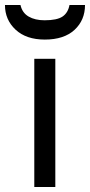

<svg xmlns="http://www.w3.org/2000/svg" viewBox="-54 -747 360 767"><path d="M285.6 -727.1Q285.6 -666.5 243.7 -627.7Q201.7 -588.9 125 -588.9Q50.8 -588.9 8.3 -628.4Q-34.2 -668 -34.2 -727.1H27.8Q34.7 -695.8 60.3 -680.9Q85.9 -666 124 -666Q173.8 -666 195.8 -680.9Q217.8 -695.8 223.6 -727.1ZM83 0V-512.2H167V0Z"/></svg>

Font: Lorenzo Sans
Style: Regular
Weight: 400
Foundry: Intel Corporation
Version: Version 1.00; ttfautohint (v1.5)